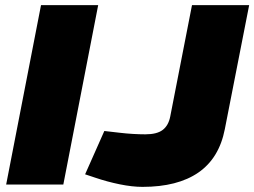

<svg xmlns="http://www.w3.org/2000/svg" viewBox="-20 -720 992 749"><path d="M4 0 140 -700H363L227 0ZM536 9Q496 9 447 -1Q398 -11 351 -27L312 -40L387 -209L448 -202Q473 -199 499 -197.5Q525 -196 547 -196Q592 -196 614.5 -213Q637 -230 644 -265L729 -700H952L857 -216Q835 -103 754 -47Q673 9 536 9Z"/></svg>

Font: REM Black
Style: Italic
Weight: 900
Italic angle: -11°
Designer: Octavio Pardo
Foundry: Ashler Design
Version: Version 1.005;gftools[0.9.28]